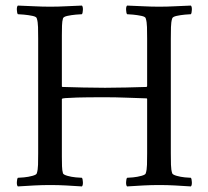

<svg xmlns="http://www.w3.org/2000/svg" viewBox="-20 -666 748 689"><path d="M160 -642Q189 -642 216.5 -643.5Q244 -645 274 -646Q278 -642 277.5 -630.5Q277 -619 274 -615Q268 -615 252 -613.5Q236 -612 222 -609Q208 -606 206 -600Q203 -590 202.5 -574Q202 -558 202 -539Q202 -536 202 -533Q202 -530 202 -527V-356Q202 -355 203 -354.5Q204 -354 204 -354Q240 -353 278 -352Q316 -351 357 -351Q392 -351 432.5 -352Q473 -353 506 -354Q506 -354 507 -355Q508 -356 508 -357V-527Q508 -549 507.5 -568.5Q507 -588 503 -600Q502 -606 487.5 -609Q473 -612 457.5 -613.5Q442 -615 436 -615Q433 -619 432.5 -630.5Q432 -642 436 -646Q466 -645 494.5 -643.5Q523 -642 551 -642Q580 -642 607.5 -643.5Q635 -645 665 -646Q669 -642 668.5 -630.5Q668 -619 665 -615Q659 -615 643.5 -613.5Q628 -612 614 -609Q600 -606 598 -600Q594 -588 593.5 -568.5Q593 -549 593 -527V-116Q593 -94 593.5 -75Q594 -56 598 -44Q600 -39 614 -35Q628 -31 643.5 -29.5Q659 -28 665 -28Q668 -24 668.5 -12.5Q669 -1 665 3Q635 1 607.5 -0.5Q580 -2 551 -2Q523 -2 494.5 -0.5Q466 1 436 3Q432 -1 432.5 -12.5Q433 -24 436 -28Q442 -28 457.5 -29.5Q473 -31 487.5 -35Q502 -39 503 -44Q507 -56 507.5 -75Q508 -94 508 -116V-310Q508 -312 507 -312.5Q506 -313 506 -313Q472 -314 433.5 -315.5Q395 -317 357 -317Q289 -317 257 -316Q225 -315 215 -314Q205 -313 203 -312Q202 -311 202 -310.5Q202 -310 202 -310V-116Q202 -113 202 -110Q202 -107 202 -104Q202 -85 202.5 -69.5Q203 -54 206 -44Q208 -39 222 -35Q236 -31 252 -29.5Q268 -28 274 -28Q277 -24 277.5 -12.5Q278 -1 274 3Q244 1 216.5 -0.5Q189 -2 160 -2Q132 -2 103 -0.5Q74 1 44 3Q40 -1 40.5 -12.5Q41 -24 44 -28Q50 -28 66 -29.5Q82 -31 96.5 -35Q111 -39 112 -44Q116 -56 116.5 -75Q117 -94 117 -116V-527Q117 -549 116.5 -568.5Q116 -588 112 -600Q111 -606 96.5 -609Q82 -612 66 -613.5Q50 -615 44 -615Q41 -619 40.5 -630.5Q40 -642 44 -646Q74 -645 103 -643.5Q132 -642 160 -642Z"/></svg>

Font: Amiri
Style: Regular
Weight: 400
Designer: Khaled Hosny
Version: Version 0.114